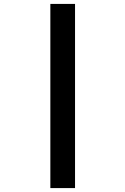

<svg xmlns="http://www.w3.org/2000/svg" viewBox="-20 -850 640 980"><path d="M237 110V-830H363V110Z"/></svg>

Font: Pitagon Sans Mono
Style: Bold
Weight: 700
Monospace: yes
Designer: Travis Tran
Foundry: Pitagon
Version: Version 1.001; ttfautohint (v1.8.4.7-5d5b);gftools[0.9.26]